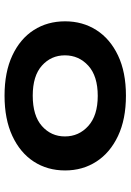

<svg xmlns="http://www.w3.org/2000/svg" viewBox="112 -662 561 824"><g transform="rotate(-90 392.0 -250.5)"><path d="M393 10Q292 10 220 -24Q148 -58 110 -117Q72 -176 72 -251Q72 -327 110 -385.5Q148 -444 220 -477.5Q292 -511 393 -511Q494 -511 565.5 -477.5Q637 -444 674.5 -385.5Q712 -327 712 -251Q712 -176 674.5 -117Q637 -58 565.5 -24Q494 10 393 10ZM392 -111Q477 -111 521.5 -151.5Q566 -192 566 -252Q566 -311 522 -350.5Q478 -390 393 -390Q307 -390 262.5 -350.5Q218 -311 218 -252Q218 -192 263 -151.5Q308 -111 392 -111Z"/></g></svg>

Font: Nunito Sans 7pt Expanded
Style: Bold
Weight: 700
Width: 7
Designer: Vernon Adams
Foundry: Vernon Adams
Version: Version 3.101;gftools[0.9.27]